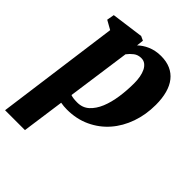

<svg xmlns="http://www.w3.org/2000/svg" viewBox="-232 -687 1061 1061"><g transform="rotate(45 298.0 -157.0)"><path d="M238.3 9.8Q212.9 9.8 189 5.4L154.3 253.9H-1L96.7 -469.7L44.4 -499L52.2 -542.5L240.7 -567.9L266.1 -556.2L261.2 -515.1Q272.5 -525.9 286.6 -535.4Q300.8 -544.9 317.6 -552.2Q334.5 -559.6 354.2 -563.7Q374 -567.9 397 -567.9Q439.5 -567.9 471.2 -553.7Q502.9 -539.6 524.4 -512.5Q545.9 -485.4 556.6 -446Q567.4 -406.7 567.4 -356.4Q567.4 -279.3 543.9 -212.6Q520.5 -146 477.3 -96.4Q434.1 -46.9 373.3 -18.6Q312.5 9.8 238.3 9.8ZM328.1 -482.4Q302.2 -482.4 283.7 -468.3Q265.1 -454.1 251 -435.1L199.2 -64.9Q209.5 -61 222.2 -59.6Q234.9 -58.1 251 -58.1Q292 -58.1 320.1 -83.7Q348.1 -109.4 365.5 -151.4Q382.8 -193.4 390.6 -246.8Q398.4 -300.3 398.4 -356Q398.4 -381.3 394.3 -404.3Q390.1 -427.2 381.6 -444.6Q373 -461.9 359.6 -472.2Q346.2 -482.4 328.1 -482.4Z"/></g></svg>

Font: Merriweather UltraBold
Style: Italic
Weight: 900
Italic angle: -7°
Designer: Eben Sorkin ( eben@eyebytes.com )
Foundry: Eben Sorkin ( eben@eyebytes.com )
Version: Version 1.52; ttfautohint (v1.4.1)